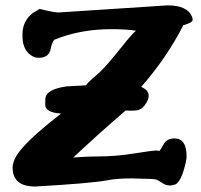

<svg xmlns="http://www.w3.org/2000/svg" viewBox="-20 -682 746 713"><path d="M484.9 -567.9Q449.2 -573.7 393.6 -573.7Q277.3 -573.7 181.2 -534.2Q170.9 -518.6 168.5 -501.5Q162.6 -467.3 123.5 -467.3Q123 -467.3 122.6 -467.3H121.6Q106 -467.3 89.8 -480.5Q63.5 -502.9 63.5 -547.9V-555.2Q63.5 -604 102.5 -634.3L127.4 -648.9Q179.7 -635.7 197.8 -635.7L601.6 -662.1H602.1Q675.3 -662.1 692.9 -620.6Q695.3 -614.7 695.3 -607.4Q695.3 -599.1 665 -589.4L661.1 -588.9Q599.1 -467.3 504.4 -359.4Q532.2 -347.2 532.2 -326.7Q532.2 -311.5 517.6 -291.5Q502.9 -271.5 479.5 -271.5Q471.7 -271.5 464.8 -271Q452.1 -271 446.3 -271.5Q347.7 -186.5 252 -97.2Q306.2 -101.1 344.2 -101.1Q410.2 -101.1 478.5 -112.1Q546.9 -123 556.6 -123Q566.4 -123 568.4 -122.1Q569.8 -121.1 570.8 -121.1H571.3Q575.7 -125 587.9 -146.5Q600.1 -168 627.9 -168Q672.9 -168 672.9 -100.6Q672.9 -85.9 661.9 -48.6Q650.9 -11.2 632.8 2.4L616.2 6.8H613.8Q596.7 6.8 585.7 -0.5Q574.7 -7.8 571.5 -9.5Q568.4 -11.2 565.7 -12.7Q563 -14.2 560.5 -15.1Q554.7 -18.1 487.3 -19Q478 -19 469.2 -19.5Q414.1 -19.5 379.9 -12.7Q322.8 -1.5 110.8 10.7Q26.9 10.7 26.9 -59.6Q26.9 -90.8 61 -130.4Q106.9 -183.1 207 -260.3Q147.9 -263.7 147.9 -293.5V-293.9Q148.4 -303.2 148.4 -315.4Q150.9 -350.6 228 -361.3Q257.3 -362.8 274.9 -363.8Q292.5 -364.7 299.3 -365.2Q306.6 -376 324.7 -391.4Q342.8 -406.7 350.1 -413.6Q357.4 -420.4 365.2 -429Q373 -437.5 381.8 -447.3Q399.4 -467.3 435.1 -511.7Q470.7 -556.6 484.9 -567.9Z"/></svg>

Font: Drukaatie burti
Style: Heavy
Weight: 800
Version: Version 0.14